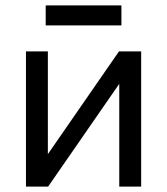

<svg xmlns="http://www.w3.org/2000/svg" viewBox="-20 -690 618 710"><path d="M157 -500V-120L420 -500H502V0H421V-380L158 0H76V-500ZM149 -670H429V-596H149Z"/></svg>

Font: NT Somic
Style: Regular
Weight: 400
Designer: Ravid Balaliev — lead type designer, mastering
Michael Voronin — secret advisor, marketing
Ivan Kovalenko — best boy
Foundry: NT Type
Version: Version 0.7